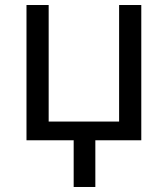

<svg xmlns="http://www.w3.org/2000/svg" viewBox="-20 -556 666 761"><path d="M272 0H85V-536.1H172.9V-74.2H452.1V-536.1H540V0H357.9V185.1H272Z"/></svg>

Font: NotoSans
Style: Regular
Weight: 400
Designer: Monotype Design team
Foundry: Monotype Imaging Inc.
Version: Version 1.04; ttfautohint (v1.4.1)